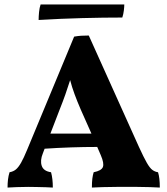

<svg xmlns="http://www.w3.org/2000/svg" viewBox="-20 -842 754 865"><path d="M380 -682 606 -180Q628 -132 641.5 -108.5Q655 -85 666.5 -76.5Q678 -68 692 -66Q700 -41 700 3Q682 2 654 1Q626 0 598 0Q570 0 554 0Q538 0 506 0Q474 0 442.5 1Q411 2 394 3Q394 -21 396 -37Q398 -53 402 -66Q437 -73 443.5 -89.5Q450 -106 434 -143L418 -180Q360 -180 300 -178Q240 -176 181 -172L173 -151Q160 -119 168 -95Q176 -71 210 -66Q218 -37 218 3Q206 2 186 1.5Q166 1 144.5 0.5Q123 0 107 0Q82 0 55.5 1Q29 2 14 3Q14 -16 16 -33Q18 -50 23 -66Q40 -69 51.5 -78.5Q63 -88 75 -109Q87 -130 103 -169L314 -677Q331 -680 345.5 -681Q360 -682 380 -682ZM249 -349 207 -240H392L344 -348Q328 -385 316 -417.5Q304 -450 296 -481Q286 -449 274.5 -416.5Q263 -384 249 -349ZM540 -822Q540 -812 538 -795Q536 -778 531 -763Q447 -763 351 -760.5Q255 -758 154 -752Q154 -768 156 -788Q158 -808 163 -822Z"/></svg>

Font: Vollkorn ExtraBold
Style: Regular
Weight: 800
Designer: Friedrich Althausen
Foundry: Friedrich Althausen
Version: Version 5.000; ttfautohint (v1.8.3)